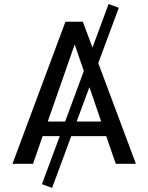

<svg xmlns="http://www.w3.org/2000/svg" viewBox="-20 -814 737 954"><path d="M42 0 305.2 -706.1H391.6L439.5 -577.6L519.5 -793.9L570.3 -775.4L468.3 -500.5L655.3 0H555.2L507.8 -137.7H334L238.8 119.6L188.5 101.1L276.9 -137.7H191.9L144 0ZM217.3 -210H303.7L396.5 -461.4L351.1 -593.3ZM360.8 -210H482.9L424.3 -380.9Z"/></svg>

Font: Monda
Style: Regular
Weight: 400
Designer: Vernon Adams
Foundry: Vernon Adams
Version: Version 2.100; ttfautohint (v1.8.3)